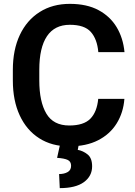

<svg xmlns="http://www.w3.org/2000/svg" viewBox="-20 -741 694 985"><path d="M483.9 -233.9H618.2Q612.8 -163.1 578.6 -107.9Q544.4 -52.7 483.4 -21.5Q422.4 9.8 335.4 9.8Q246.1 9.8 181.2 -31.7Q116.2 -73.2 81.1 -149.2Q45.9 -225.1 45.9 -328.1V-382.3Q45.9 -485.8 81.8 -561.8Q117.7 -637.7 183.6 -679.4Q249.5 -721.2 338.4 -721.2Q425.3 -721.2 485.1 -689.2Q544.9 -657.2 578.4 -601.6Q611.8 -545.9 618.7 -473.6H484.4Q478.5 -540.5 446 -577.1Q413.6 -613.8 338.4 -613.8Q260.3 -613.8 220.9 -555.2Q181.6 -496.6 181.6 -383.3V-328.1Q181.6 -219.2 217.8 -158.2Q253.9 -97.2 335.4 -97.2Q409.2 -97.2 443.4 -131.8Q477.5 -166.5 483.9 -233.9ZM288.1 0H384.3L378.9 27.8Q406.2 32.7 429.4 51.3Q452.6 69.8 452.6 112.3Q452.6 162.6 410.4 193.4Q368.2 224.1 286.6 224.1L283.2 151.9Q309.1 151.9 326.9 141.8Q344.7 131.8 344.7 109.4Q344.7 87.9 327.6 79.6Q310.5 71.3 272.9 68.8Z"/></svg>

Font: Vazirmatn FD SemiBold
Style: Regular
Weight: 600
Designer: Saber Rastikerdar
Foundry: Saber Rastikerdar
Version: Version 33.001